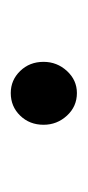

<svg xmlns="http://www.w3.org/2000/svg" viewBox="77 -768 163 357"><g transform="rotate(-90 158.5 -589.5)"><path d="M105 -590Q105 -616 122 -633.5Q139 -651 164 -651Q188 -651 205 -633.5Q222 -616 222 -590Q222 -565 205 -546.5Q188 -528 164 -528Q139 -528 122 -546.5Q105 -565 105 -590Z"/></g></svg>

Font: Noto Sans Ambassadori
Style: Regular
Weight: 400
Designer: Monotype Design Team
Foundry: Monotype Imaging Inc.
Version: Version 2.013